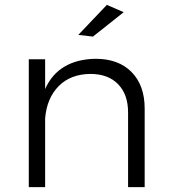

<svg xmlns="http://www.w3.org/2000/svg" viewBox="-20 -767 694 787"><path d="M573 -322V0H505V-306Q505 -380 464 -422Q423 -464 350 -464Q269 -463 220.5 -414Q172 -365 165 -282V0H98V-524H165V-402Q192 -463 244.5 -494Q297 -525 372 -526Q466 -526 519.5 -471.5Q573 -417 573 -322ZM418 -747 487 -717 361 -617 301 -624Z"/></svg>

Font: Gontserrat Light
Style: Regular
Weight: 300
Designer: Julieta Ulanovsky
Foundry: Julieta Ulanovsky
Version: Version 6.001